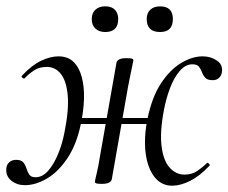

<svg xmlns="http://www.w3.org/2000/svg" viewBox="-34 -580 730 614"><path d="M45.2 12.2Q20.2 12.2 2 -2.5Q-16.2 -17.2 -13.8 -42Q-12.6 -54 -4.1 -61.4Q4.4 -68.8 17.2 -68.8Q34.2 -68.8 40.7 -60.6Q47.2 -52.4 50.7 -41Q54.2 -29.6 59.8 -21.4Q65.4 -13.2 79.8 -13.2Q102 -13.2 120.3 -34.2Q138.6 -55.2 152.1 -88.3Q165.6 -121.4 172.4 -158Q186.6 -228.4 182.6 -274.5Q178.6 -320.6 160.9 -343.3Q143.2 -366 115.6 -366Q91.4 -366 74.4 -354.6Q57.4 -343.2 44.6 -329.4Q41.8 -327.6 37.7 -331.4Q33.6 -335.2 35.6 -337.4Q67.8 -371.8 97.5 -385.8Q127.2 -399.8 153 -399.8Q183.2 -399.8 201.3 -381.9Q219.4 -364 227.6 -333.2Q235.8 -302.4 234.6 -264Q233.4 -225.6 224.8 -184.8Q211.2 -118.2 181.7 -74.2Q152.2 -30.2 116 -9Q79.8 12.2 45.2 12.2ZM291.8 8Q277.6 8 273.5 6.3Q269.4 4.6 269.4 1.6Q269.4 -1.6 275.4 -26.4Q281.4 -51.2 284.6 -74L338.4 -378.8Q341 -394 370.2 -394Q384.6 -394 388.6 -392.2Q392.6 -390.4 392.6 -387.6Q392.6 -385.6 389.2 -370.2Q385.8 -354.8 381.9 -335.2Q378 -315.6 375 -300L323.6 -7.2Q320.6 8 291.8 8ZM182.6 -183.4 186.4 -202.6H480.2L476.2 -183.4ZM519.4 13.8Q490 14.6 470.2 -3.3Q450.4 -21.2 440.2 -52Q430 -82.8 429.6 -121.2Q429.2 -159.6 437.8 -200.4Q451.6 -268.6 480.3 -312.6Q509 -356.6 544.7 -378.2Q580.4 -399.8 614.2 -399.8Q640.2 -399.8 659.8 -386.3Q679.4 -372.8 675.6 -348.8Q673.8 -337.6 666.1 -330.6Q658.4 -323.6 646.4 -323.6Q629.4 -323.6 622.4 -331.4Q615.4 -339.2 611.9 -349Q608.4 -358.8 602.4 -366.6Q596.4 -374.4 581.2 -374.4Q559 -374.4 540.7 -353Q522.4 -331.6 509.7 -298.2Q497 -264.8 490.2 -228Q476.8 -157.6 482.8 -111.5Q488.8 -65.4 508.9 -43.5Q529 -21.6 555.8 -21.6Q580 -21.6 597.3 -33.6Q614.6 -45.6 627.6 -58.2Q629.6 -61 634.1 -56.7Q638.6 -52.4 635.8 -50Q604.2 -16.8 574.7 -1.9Q545.2 13 519.4 13.8ZM302.4 -477.6Q283.1 -477.6 271.2 -488.5Q259.4 -499.4 259.4 -519Q259.4 -538.2 271.2 -549Q283.1 -559.8 302.4 -559.8Q322.7 -559.8 333.3 -549Q344 -538.2 344 -519Q344 -477.6 302.4 -477.6ZM478.1 -477.6Q435.2 -477.6 435.2 -519Q435.2 -538.2 446.5 -548.9Q457.7 -559.6 478.1 -559.6Q518.8 -559.6 518.8 -519Q518.8 -477.6 478.1 -477.6Z"/></svg>

Font: Cormorant Light
Style: Italic
Weight: 300
Italic angle: -10°
Designer: Christian Thalmann (Catharsis Fonts)
Foundry: Catharsis Fonts
Version: Version 4.000